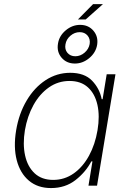

<svg xmlns="http://www.w3.org/2000/svg" viewBox="-20 -910 631 941"><path d="M230 11.7Q164.6 11.7 121.6 -24.7Q78.6 -61 62 -125Q45.4 -189 59.1 -271.5Q72.8 -353.5 110.6 -417.2Q148.4 -481 203.6 -517.1Q258.8 -553.2 324.2 -553.2Q394 -553.2 431.2 -514.6Q468.3 -476.1 478.5 -423.8H482.9L502.9 -545.9H545.9L455.6 0H413.6L433.1 -119.1H427.7Q399.9 -66.4 349.9 -27.3Q299.8 11.7 230 11.7ZM240.7 -28.3Q296.4 -28.3 341.3 -60.1Q386.2 -91.8 416.3 -147Q446.3 -202.1 458 -272Q469.7 -341.3 457.5 -396Q445.3 -450.7 410.9 -481.9Q376.5 -513.2 320.8 -513.2Q264.6 -513.2 219.5 -481.4Q174.3 -449.7 144 -395Q113.8 -340.3 102.1 -272Q90.8 -203.1 103 -147.9Q115.2 -92.8 149.9 -60.5Q184.6 -28.3 240.7 -28.3ZM347.2 -598.6Q306.2 -598.6 281.7 -627.4Q257.3 -656.2 264.2 -696.3Q270 -734.4 302 -761.2Q334 -788.1 372.6 -788.1Q413.6 -788.1 438 -759.3Q462.4 -730.5 456.1 -690.4Q449.7 -652.3 417.7 -625.5Q385.7 -598.6 347.2 -598.6ZM349.1 -634.3Q374 -634.3 394.5 -651.9Q415 -669.4 419.4 -694.3Q423.3 -718.8 409.2 -735.6Q395 -752.4 370.6 -752.4Q345.7 -752.4 325.2 -734.9Q304.7 -717.3 300.8 -692.4Q296.4 -668 310.5 -651.1Q324.7 -634.3 349.1 -634.3ZM361.8 -814.5 436 -889.6H484.4L399.9 -814.5Z"/></svg>

Font: Inter Extra Light
Style: Italic
Weight: 200
Italic angle: -9.39999°
Designer: Rasmus Andersson
Foundry: rsms
Version: Version 4.000;git-3c8e0fc